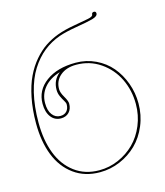

<svg xmlns="http://www.w3.org/2000/svg" viewBox="-110 -813 770 898"><g transform="rotate(-15 275.0 -364.0)"><path d="M202.1 -499Q152.3 -483.9 125.2 -451.9Q98.1 -419.9 98.1 -376.5Q98.1 -340.3 113.3 -320.3Q128.4 -300.3 152.3 -300.3Q171.9 -300.3 183.1 -312.5Q194.3 -324.7 194.3 -345.7Q194.3 -352.5 187.3 -363.8Q180.2 -375 173.1 -390.4Q166 -405.8 166 -422.9Q166 -470.2 202.1 -499ZM284.7 -522.5Q335.9 -522.5 380.6 -501.2Q425.3 -480 455.6 -444.1Q485.8 -408.2 502.9 -361.3Q520 -314.5 520 -263.2Q520 -206.5 499 -156.5Q478 -106.4 442.9 -72Q407.7 -37.6 361.1 -17.8Q314.5 2 263.7 2Q190.4 2 137.7 -36.4Q85 -74.7 58.8 -141.4Q32.7 -208 32.7 -296.4Q32.7 -363.3 44.2 -419.9Q55.7 -476.6 75 -516.8Q94.2 -557.1 121.3 -588.6Q148.4 -620.1 177.5 -639.4Q206.5 -658.7 240.2 -671.4Q275.9 -684.6 322.8 -692.6Q369.6 -700.7 393.8 -705.6Q418 -710.4 418 -720.2Q418 -724.6 420.9 -727.5Q423.8 -730.5 428.7 -730.5Q439 -730.5 439 -720.2Q439 -706.1 411.6 -698.7Q384.3 -691.4 332.3 -682.9Q280.3 -674.3 246.1 -662.6Q202.1 -647 166.7 -618.7Q131.3 -590.3 103.5 -546.6Q75.7 -502.9 60.3 -439.2Q44.9 -375.5 44.9 -296.4Q44.9 -211.4 69.6 -147Q94.2 -82.5 144 -45.2Q193.8 -7.8 263.2 -7.8Q311.5 -7.8 356 -27.1Q400.4 -46.4 433.8 -79.6Q467.3 -112.8 487.3 -160.9Q507.3 -209 507.3 -263.7Q507.3 -329.6 480 -386Q452.6 -442.4 401.1 -477.5Q349.6 -512.7 284.7 -512.7Q236.8 -512.7 207.5 -488Q178.2 -463.4 178.2 -422.9Q178.2 -406.2 192.4 -382.3Q206.5 -358.4 206.5 -345.7Q206.5 -319.8 191.7 -304.2Q176.8 -288.6 152.3 -288.6Q122.1 -288.6 104 -312.5Q85.9 -336.4 85.9 -376.5Q85.9 -441.9 140.6 -482.2Q195.3 -522.5 284.7 -522.5Z"/></g></svg>

Font: ZnikomitNo24
Style: Thin
Weight: 300
Designer: gluk
Foundry: gluk
Version: Version 0.55